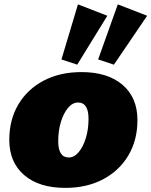

<svg xmlns="http://www.w3.org/2000/svg" viewBox="-20 -869 707 897"><path d="M284.7 8.8Q162.6 8.8 93 -51Q23.4 -110.8 23.4 -215.3Q23.4 -310.1 65.9 -381.3Q108.4 -452.6 184.3 -492.4Q260.3 -532.2 360.8 -532.2Q482.9 -532.2 552.5 -472.7Q622.1 -413.1 622.1 -308.1Q622.1 -213.9 579.6 -142.6Q537.1 -71.3 461.2 -31.2Q385.3 8.8 284.7 8.8ZM301.3 -133.3Q326.7 -133.3 347.4 -158Q368.2 -182.6 380.9 -223.6Q393.6 -264.6 393.6 -314Q393.6 -390.1 344.2 -390.1Q319.3 -390.1 298.3 -365.5Q277.3 -340.8 264.6 -299.8Q252 -258.8 252 -209.5Q252 -133.3 301.3 -133.3ZM512.2 -566.9 438.5 -591.3 530.3 -848.6 667.5 -795.4ZM340.8 -566.9 267.1 -591.3 344.2 -848.6 481.4 -795.4Z"/></svg>

Font: Bevan
Style: Italic
Weight: 400
Italic angle: -10°
Designer: Vernon Adams
Foundry: Vernon Adams
Version: Version 2.100; ttfautohint (v1.8.3)